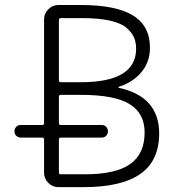

<svg xmlns="http://www.w3.org/2000/svg" viewBox="-20 -774 698 772"><path d="M216.8 -451.2Q216.8 -443.4 224.6 -443.4H304.7Q526.4 -443.4 527.3 -577.1Q527.3 -603.5 519 -623Q510.7 -642.6 489.3 -661.6Q467.8 -680.7 422.9 -690.9Q377.9 -701.2 310.5 -701.2H224.6Q216.8 -701.2 216.8 -693.4ZM216.8 -279.3Q216.8 -271.5 224.6 -271.5H388.7Q399.4 -271.5 406.7 -264.2Q414.1 -256.8 414.1 -246.1Q414.1 -235.4 406.7 -228Q399.4 -220.7 388.7 -220.7H224.6Q216.8 -220.7 216.8 -212.9V-80.1Q216.8 -73.2 224.6 -73.2H321.3Q445.3 -73.2 503.4 -114.3Q561.5 -155.3 561.5 -241.2Q561.5 -318.4 501 -355.5Q440.4 -392.6 304.7 -392.6H224.6Q216.8 -392.6 216.8 -384.8ZM457 -424.8Q456.1 -424.8 456.1 -423.3Q456.1 -421.9 457 -420.9Q619.1 -386.7 620.1 -238.3Q620.1 -127.9 544.4 -74.7Q468.8 -21.5 315.4 -21.5H214.8Q191.4 -21.5 174.3 -38.6Q157.2 -55.7 157.2 -79.1V-212.9Q157.2 -220.7 150.4 -220.7H63.5Q52.7 -220.7 45.4 -228Q38.1 -235.4 38.1 -246.1Q38.1 -256.8 45.4 -264.2Q52.7 -271.5 63.5 -271.5H150.4Q157.2 -271.5 157.2 -279.3V-696.3Q157.2 -719.7 174.3 -736.8Q191.4 -753.9 214.8 -753.9H304.7Q446.3 -753.9 514.6 -711.9Q583 -669.9 583 -582Q583 -520.5 543 -477.5Q509.8 -441.4 457 -424.8Z"/></svg>

Font: irohamaru Light
Style: Regular
Weight: 200
Designer: [Source Han Sans]
Ryoko NISHIZUKA  (kana & ideographs); Paul D. Hunt (Latin, Greek & Cyrillic); Wenlong ZHANG  (bopomofo
Version: Version 1.01